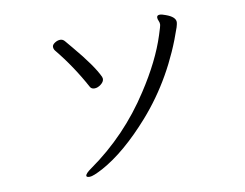

<svg xmlns="http://www.w3.org/2000/svg" viewBox="-76 -782 1151 902"><g transform="rotate(-10 500.0 -330.5)"><path d="M423 -427Q423 -413 407.5 -401Q392 -389 377 -389Q362 -389 356 -400Q298 -507 224 -597Q218 -605 218 -615Q218 -625 231 -633.5Q244 -642 257 -642Q270 -642 279 -630.5Q288 -619 308 -596Q395 -493 421 -436Q423 -430 423 -427ZM346 -9Q299 16 283 16Q267 16 267 9Q267 -2 296 -22Q474 -147 594 -333Q681 -466 718 -582Q732 -624 732 -632.5Q732 -641 728 -649.5Q724 -658 724 -665Q724 -677 738 -677Q748 -677 766 -670Q811 -654 811 -629Q811 -622 806 -605Q729 -377 580 -208Q458 -70 346 -9Z"/></g></svg>

Font: LXGW WenKai
Style: Regular
Weight: 400
Designer: LXGW / Fontworks Inc.
Foundry: LXGW / Fontworks Inc.
Version: Version 1.520; June 14, 2025